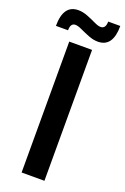

<svg xmlns="http://www.w3.org/2000/svg" viewBox="-183 -973 670 1027"><g transform="rotate(20 152.0 -460.0)"><path d="M229 -796.9Q203.1 -796.9 175.3 -807.9Q147.5 -818.8 124.3 -829.8Q101.1 -840.8 86.9 -840.8Q59.1 -840.8 59.1 -799.8H-9.8Q-9.8 -919.9 75.2 -919.9Q101.1 -919.9 128.9 -908.9Q156.7 -897.9 179.4 -887Q202.1 -876 215.8 -876Q245.1 -876 245.1 -917H314Q314 -796.9 229 -796.9ZM85.9 0V-745.1H215.8V0Z"/></g></svg>

Font: Montserrat-Arabic Medium
Style: Regular
Weight: 500
Designer: Mohamed Gaber
Foundry: Kief Type Foundry
Version: Version 5.008;PS 005.008;hotconv 1.0.88;makeotf.lib2.5.64775